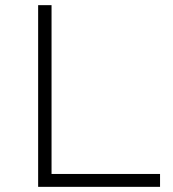

<svg xmlns="http://www.w3.org/2000/svg" viewBox="-20 -725 672 745"><path d="M128 0V-705H180V-50H601V0Z"/></svg>

Font: Nunito Sans 7pt SemiExpanded ExtraLight
Style: Regular
Weight: 250
Width: 6
Designer: Vernon Adams
Foundry: Vernon Adams
Version: Version 3.101;gftools[0.9.27]